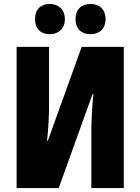

<svg xmlns="http://www.w3.org/2000/svg" viewBox="-20 -951 710 971"><path d="M157 -854C157 -805 187 -778 231 -778C276 -778 308 -806 308 -854C308 -903 276 -931 231 -931C187 -931 157 -904 157 -854ZM362 -854C362 -805 392 -778 438 -778C483 -778 514 -806 514 -854C514 -903 483 -931 438 -931C392 -931 362 -904 362 -854ZM64 0H277L448 -475H452C446 -410 442 -338 442 -290V0H606V-714H393L222 -239H218C225 -302 228 -369 228 -418V-714H64Z"/></svg>

Font: Noto Sans Condensed Black
Style: Regular
Weight: 900
Width: 3
Designer: Monotype Design Team
Foundry: Monotype Imaging Inc.
Version: Version 2.013